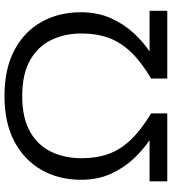

<svg xmlns="http://www.w3.org/2000/svg" viewBox="24 -772 748 835"><g transform="rotate(-90 397.5 -354.0)"><path d="M322.3 0H26.9V-77.1H206.1Q165.5 -104 125.7 -146Q85.9 -188 59.8 -245.1Q33.7 -302.2 33.7 -375Q33.7 -470.7 75.9 -545.9Q118.2 -621.1 199.5 -664.6Q280.8 -708 397.5 -708Q516.6 -708 597.7 -664.8Q678.7 -621.6 720.5 -546.6Q762.2 -471.7 762.2 -376Q762.2 -302.7 736.3 -245.4Q710.4 -188 671.4 -146Q632.3 -104 591.8 -77.1H768.6V0H474.1V-70.3Q546.4 -113.3 589.1 -158.2Q631.8 -203.1 650.9 -255.4Q669.9 -307.6 669.9 -372.1Q669.9 -446.3 641.4 -504.9Q612.8 -563.5 552.7 -597.2Q492.7 -630.9 397.5 -630.9Q303.2 -630.9 243.4 -597.2Q183.6 -563.5 155.5 -504.9Q127.4 -446.3 127.4 -372.1Q127.4 -307.1 146.2 -255.1Q165 -203.1 207.8 -158.4Q250.5 -113.8 322.3 -70.3Z"/></g></svg>

Font: Lunasima
Style: Regular
Weight: 400
Designer: The DocRepair Project, Monotype Design Team
Foundry: Google
Version: Version 2.009